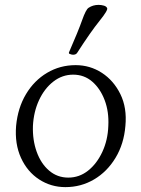

<svg xmlns="http://www.w3.org/2000/svg" viewBox="-20 -760 580 787"><path d="M248 7Q189 7 140.5 -24.5Q92 -56 66 -113Q40 -170 46 -244Q53 -318 86.5 -374Q120 -430 173 -461.5Q226 -493 290 -493Q349 -493 397.5 -461.5Q446 -430 473.5 -374Q501 -318 494 -244Q488 -170 453.5 -113Q419 -56 365.5 -24.5Q312 7 248 7ZM115 -244Q113 -186 130.5 -137.5Q148 -89 181.5 -60.5Q215 -32 260 -32Q305 -32 341 -60.5Q377 -89 399.5 -137.5Q422 -186 424 -244Q427 -302 409 -349.5Q391 -397 358 -425.5Q325 -454 280 -454Q235 -454 198.5 -425.5Q162 -397 140 -349.5Q118 -302 115 -244ZM384 -740Q395 -740 405.5 -737Q416 -734 419 -727Q424 -719 388 -674.5Q352 -630 296 -543Q290 -534 275 -536Q270 -537 265.5 -539Q261 -541 263 -546Q301 -633 316.5 -677Q332 -721 343 -728Q361 -740 384 -740Z"/></svg>

Font: Diphylleia
Style: Regular
Weight: 400
Designer: Minha Hyung
Foundry: JAMO
Version: Version 1.000; ttfautohint (v1.8.4.7-5d5b);gftools[0.9.28]